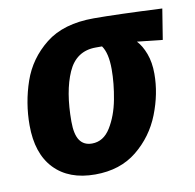

<svg xmlns="http://www.w3.org/2000/svg" viewBox="-67 -607 704 693"><g transform="rotate(-10 285.0 -261.0)"><path d="M25 -199Q25 -281 51.5 -358Q78 -435 143.5 -487Q209 -539 320 -539Q402 -539 570 -531L552 -419L459 -429Q477 -410 489 -378Q501 -346 501 -304Q501 -231 472 -157Q443 -83 381.5 -33Q320 17 228 17Q132 17 78.5 -39Q25 -95 25 -199ZM352 -347Q352 -406 332 -434H309Q237 -434 206.5 -365Q176 -296 176 -186Q176 -139 191 -117Q206 -95 236 -95Q278 -95 304 -137Q330 -179 341 -237Q352 -295 352 -347Z"/></g></svg>

Font: Fira Sans Condensed
Style: Bold Italic
Weight: 700
Width: 3
Italic angle: -8°
Designer: Carrois Corporate & Edenspiekermann AG
Foundry: Carrois Corporate GbR & Edenspiekermann AG
Version: Version 4.203